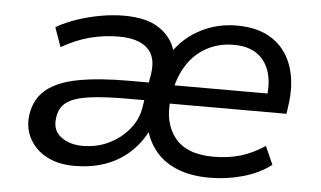

<svg xmlns="http://www.w3.org/2000/svg" viewBox="-42 -569 1071 641"><g transform="rotate(5 493.5 -248.0)"><path d="M227 9Q174 9 135.5 -11Q97 -31 77 -67Q57 -103 63 -148Q71 -202 108.5 -233Q146 -264 215 -277Q284 -290 385 -290H474L464 -230H384Q306 -230 256 -223Q206 -216 181.5 -198Q157 -180 153 -145Q147 -104 176 -82Q205 -60 249 -60Q297 -60 337 -79.5Q377 -99 404 -132Q431 -165 437 -205L456 -319Q465 -377 434 -405.5Q403 -434 338 -434Q290 -434 243 -422Q196 -410 147 -382L124 -447Q157 -466 195 -478.5Q233 -491 272.5 -498Q312 -505 350 -505Q426 -505 468 -476.5Q510 -448 523 -404H522Q555 -450 609 -477.5Q663 -505 728 -505Q802 -505 849 -472.5Q896 -440 914.5 -382Q933 -324 921 -248L918 -226H505L515 -288H870L846 -266Q855 -319 843.5 -358Q832 -397 802 -418.5Q772 -440 723 -440Q672 -440 631.5 -417.5Q591 -395 566 -355Q541 -315 532 -263L529 -246Q517 -164 556.5 -113Q596 -62 687 -62Q737 -62 777.5 -74Q818 -86 859 -113L886 -52Q845 -21 790.5 -6Q736 9 681 9Q619 9 574.5 -8.5Q530 -26 503 -57Q476 -88 465 -125Q443 -83 408 -52.5Q373 -22 327.5 -6.5Q282 9 227 9Z"/></g></svg>

Font: Nunito Sans 7pt
Style: Italic
Weight: 400
Italic angle: -9°
Designer: Vernon Adams
Foundry: Vernon Adams
Version: Version 3.101;gftools[0.9.27]